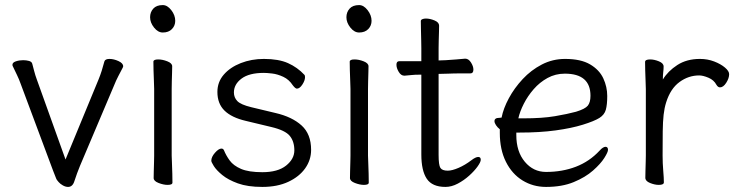

<svg xmlns="http://www.w3.org/2000/svg" viewBox="-20 -718 2899 756"><path d="M368 -405Q375 -422 380.5 -439.5Q386 -457 391 -476Q394 -486 411 -486Q428 -486 446.5 -477.5Q465 -469 465 -457Q465 -455 463 -451Q456 -438 446 -418.5Q436 -399 431 -386L295 -65Q289 -51 283.5 -35.5Q278 -20 273 -5Q266 18 248 18Q238 18 227.5 12Q217 6 211 -1Q203 -9 200 -18Q197 -27 189 -46L61 -389Q55 -406 47 -422.5Q39 -439 30 -458Q29 -460 29 -463Q29 -472 42.5 -476.5Q56 -481 71 -481Q84 -481 94.5 -478Q105 -475 107 -467Q110 -456 114.5 -438.5Q119 -421 125 -405L238 -90Z M670 -636Q670 -617 657 -603.5Q644 -590 621 -590Q602 -590 586.5 -609.5Q571 -629 571 -650Q571 -670 583.5 -684Q596 -698 621 -698Q639 -698 654.5 -678Q670 -658 670 -636ZM587 -368Q587 -378 586 -399Q585 -420 584.5 -442Q584 -464 584 -475Q584 -484 603 -484Q620 -484 639 -476.5Q658 -469 658 -457Q658 -449 657.5 -432.5Q657 -416 656.5 -398Q656 -380 656 -368V-105Q656 -99 657 -78Q658 -57 658.5 -34Q659 -11 659 1Q659 10 640 10Q624 10 604.5 2.5Q585 -5 585 -17Q585 -25 585.5 -43.5Q586 -62 586.5 -80Q587 -98 587 -105Z M948 -242Q892 -255 864 -282.5Q836 -310 836 -356Q836 -395 861 -424Q886 -453 928 -469.5Q970 -486 1019 -486Q1077 -486 1114 -469.5Q1151 -453 1179 -423Q1181 -421 1181 -414Q1181 -401 1170.5 -385Q1160 -369 1149 -369Q1143 -369 1133 -382Q1118 -405 1095.5 -415.5Q1073 -426 1052 -428.5Q1031 -431 1019 -431Q961 -431 931 -408.5Q901 -386 901 -354Q901 -334 914.5 -320Q928 -306 969 -296L1065 -273Q1130 -258 1167.5 -224Q1205 -190 1205 -128Q1205 -88 1181.5 -55Q1158 -22 1115 -2Q1072 18 1013 18Q955 18 916.5 4Q878 -10 855 -29Q832 -48 822 -64Q812 -80 812 -85Q812 -100 826.5 -116.5Q841 -133 852 -133Q859 -133 862 -126Q870 -106 884.5 -86Q899 -66 929 -53Q959 -40 1013 -40Q1074 -40 1106.5 -66Q1139 -92 1139 -126Q1139 -161 1121 -183Q1103 -205 1048 -218Z M1443 -636Q1443 -617 1430 -603.5Q1417 -590 1394 -590Q1375 -590 1359.5 -609.5Q1344 -629 1344 -650Q1344 -670 1356.5 -684Q1369 -698 1394 -698Q1412 -698 1427.5 -678Q1443 -658 1443 -636ZM1360 -368Q1360 -378 1359 -399Q1358 -420 1357.5 -442Q1357 -464 1357 -475Q1357 -484 1376 -484Q1393 -484 1412 -476.5Q1431 -469 1431 -457Q1431 -449 1430.5 -432.5Q1430 -416 1429.5 -398Q1429 -380 1429 -368V-105Q1429 -99 1430 -78Q1431 -57 1431.5 -34Q1432 -11 1432 1Q1432 10 1413 10Q1397 10 1377.5 2.5Q1358 -5 1358 -17Q1358 -25 1358.5 -43.5Q1359 -62 1359.5 -80Q1360 -98 1360 -105Z M1639 -424H1634Q1612 -424 1600 -422.5Q1588 -421 1573 -420H1572Q1559 -420 1550 -435Q1541 -450 1541 -463Q1541 -477 1552 -477H1639V-528Q1639 -538 1638.5 -559Q1638 -580 1637.5 -602Q1637 -624 1637 -635Q1637 -640 1643 -642.5Q1649 -645 1657 -645Q1673 -645 1691 -637.5Q1709 -630 1709 -617Q1709 -609 1708.5 -592.5Q1708 -576 1707.5 -558Q1707 -540 1707 -528V-480L1735 -481Q1753 -482 1777 -484Q1801 -486 1811 -487H1812Q1825 -487 1834.5 -472Q1844 -457 1844 -444Q1844 -429 1832 -429Q1822 -429 1794 -429Q1766 -429 1746 -428L1707 -427V-108Q1707 -68 1714 -57Q1721 -46 1743 -46Q1760 -46 1785.5 -57Q1811 -68 1836 -87Q1853 -100 1863 -100Q1873 -100 1873 -89Q1873 -80 1860.5 -62.5Q1848 -45 1827.5 -26.5Q1807 -8 1782.5 5Q1758 18 1734 18Q1682 18 1660.5 -14Q1639 -46 1639 -110Z M2013 -196V-186Q2013 -121 2046.5 -81Q2080 -41 2130 -41Q2194 -41 2247.5 -61.5Q2301 -82 2341 -125Q2348 -133 2354 -136.5Q2360 -140 2364 -140Q2374 -140 2374 -128Q2374 -119 2359.5 -96Q2345 -73 2315 -46.5Q2285 -20 2239 -1Q2193 18 2130 18Q2079 18 2037.5 -7.5Q1996 -33 1972 -81Q1948 -129 1948 -195V-209Q1939 -216 1933 -225Q1927 -234 1927 -241Q1927 -254 1946 -254Q1947 -254 1950.5 -254.5Q1954 -255 1955 -255Q1962 -291 1983.5 -331Q2005 -371 2038 -406.5Q2071 -442 2113.5 -464Q2156 -486 2205 -486Q2267 -486 2303.5 -464.5Q2340 -443 2355.5 -409.5Q2371 -376 2371 -340Q2371 -306 2365.5 -286Q2360 -266 2340 -253.5Q2320 -241 2275 -227Q2230 -213 2167.5 -204.5Q2105 -196 2026 -196ZM2041 -252Q2115 -252 2165 -260.5Q2215 -269 2248 -278Q2284 -289 2294.5 -302Q2305 -315 2305 -341Q2305 -428 2204 -428Q2167 -428 2136 -411Q2105 -394 2081.5 -367Q2058 -340 2042.5 -309.5Q2027 -279 2021 -252Z M2523 -367Q2523 -377 2522 -398Q2521 -419 2520.5 -441Q2520 -463 2520 -474Q2520 -484 2540 -484Q2556 -484 2574.5 -476.5Q2593 -469 2593 -456Q2593 -446 2591.5 -434Q2590 -422 2590 -405Q2610 -438 2647 -462Q2684 -486 2736 -486Q2766 -486 2792 -476Q2818 -466 2834.5 -452Q2851 -438 2851 -426Q2851 -410 2839.5 -392Q2828 -374 2815 -374Q2807 -374 2801 -384Q2791 -403 2769.5 -412Q2748 -421 2733 -421Q2691 -421 2655.5 -395Q2620 -369 2603 -315Q2596 -293 2593 -266Q2590 -239 2589.5 -201Q2589 -163 2589 -106Q2589 -75 2591.5 -46Q2594 -17 2594 0Q2594 10 2574 10Q2558 10 2539.5 2.5Q2521 -5 2521 -18Q2521 -26 2521.5 -44.5Q2522 -63 2522.5 -81Q2523 -99 2523 -106Z"/></svg>

Font: QiushuiShotai
Style: Regular
Weight: 600
Designer: Fontworks Inc.
Foundry: Fontworks Inc.
Version: Version 1.250